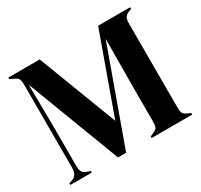

<svg xmlns="http://www.w3.org/2000/svg" viewBox="-139 -841 1070 1022"><g transform="rotate(-30 395.5 -330.0)"><path d="M20 0V-10L40 -17Q74 -28 74 -74V-586Q74 -606 69.5 -618Q65 -630 46 -638L20 -650V-660H213L398 -176L572 -660H769V-650L753 -644Q734 -637 727 -624.5Q720 -612 720 -592V-69Q720 -49 725 -38Q730 -27 749 -19L769 -10V0H520V-10L541 -19Q560 -27 565 -38Q570 -49 570 -69V-294L572 -580L363 0H313L95 -573L98 -324V-72Q98 -50 104.5 -36.5Q111 -23 130 -17L152 -10V0Z"/></g></svg>

Font: DM Serif Display
Style: Regular
Weight: 400
Designer: Colophon Foundry, Frank Grießhammer
Foundry: Colophon Foundry
Version: Version 5.200; ttfautohint (v1.8.3)